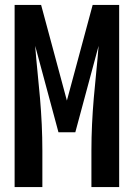

<svg xmlns="http://www.w3.org/2000/svg" viewBox="-20 -755 540 775"><path d="M39 0V-735H146L250 -349L354 -735H461V0H349V-147Q349 -200 351.5 -253Q354 -306 358.5 -358.5Q363 -411 368.5 -464Q374 -517 378 -570L284 -221H216L122 -570Q126 -517 131.5 -464Q137 -411 141.5 -358.5Q146 -306 148.5 -253Q151 -200 151 -147V0Z"/></svg>

Font: Iosevka Algr
Style: Bold
Weight: 700
Monospace: yes
Designer: Belleve Invis
Foundry: Belleve Invis
Version: Version 26.0.2; ttfautohint (v1.8.3)